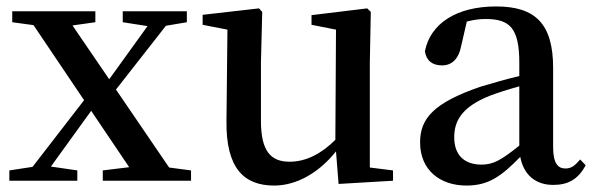

<svg xmlns="http://www.w3.org/2000/svg" viewBox="-20 -561 1845 596"><path d="M505 -41 340 -283 495 -481 560 -492V-526H361V-492L438 -480L319 -315L205 -482L276 -492V-526H18V-492L84 -483L241 -250L81 -43L9 -32V0H220V-32L138 -44L263 -217L381 -42L299 -32V0H573V-32Z M1128 -41V-367L1131 -524L1120 -535L947 -514V-484L1023 -469L1021 -127C978 -84 930 -59 879 -59C821 -59 790 -91 790 -186V-367L794 -524L784 -535L609 -515V-484L686 -469L683 -186C681 -38 738 15 831 15C902 15 971 -26 1023 -91L1031 10L1200 0V-32Z M1592 -109C1536 -64 1511 -50 1475 -50C1425 -50 1390 -76 1390 -135C1390 -185 1413 -229 1501 -264C1522 -272 1556 -283 1592 -293ZM1781 -66C1764 -46 1753 -38 1735 -38C1712 -38 1697 -54 1697 -104V-350C1697 -487 1642 -541 1520 -541C1397 -541 1316 -488 1299 -402C1303 -373 1322 -358 1352 -358C1383 -358 1404 -378 1412 -420L1429 -494C1451 -500 1470 -502 1488 -502C1563 -502 1592 -473 1592 -366V-325C1550 -315 1506 -302 1472 -292C1326 -242 1284 -193 1284 -119C1284 -33 1346 15 1428 15C1498 15 1537 -15 1595 -74C1605 -20 1641 13 1697 13C1742 13 1774 -3 1798 -48Z"/></svg>

Font: Source Han Serif CN SemiBold
Style: Regular
Weight: 600
Designer: Ryoko NISHIZUKA 西塚涼子 (kana & ideographs); Frank Grießhammer (Latin, Greek & Cyrillic); Wenlong ZHANG 张文龙 (bopomofo); San
Foundry: Adobe Systems Incorporated
Version: Version 1.000;PS 1;hotconv 16.6.53;makeotf.lib2.5.65590